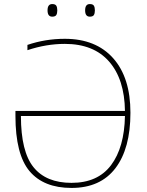

<svg xmlns="http://www.w3.org/2000/svg" viewBox="-20 -915 723 945"><path d="M115 -668V-694Q203 -724 299 -724Q452 -724 537 -628.5Q622 -533 622 -360Q622 -184 548 -87Q474 10 332 10Q195 10 125.5 -72.5Q56 -155 56 -345V-369H595Q593 -525 517 -612Q441 -699 299 -699Q208 -699 115 -668ZM595 -344H83Q83 -169 145 -92Q207 -15 332 -15Q461 -15 526.5 -102Q592 -189 595 -344ZM237 -895Q252 -895 257 -887Q262 -879 262 -864Q262 -849 257 -841Q252 -833 237 -833Q214 -833 214 -864Q214 -895 237 -895ZM422 -895Q437 -895 442 -887Q447 -879 447 -864Q447 -849 442 -841Q437 -833 422 -833Q399 -833 399 -864Q399 -895 422 -895Z"/></svg>

Font: Noto Sans UI Thin
Style: Regular
Weight: 250
Designer: Monotype Design Team
Foundry: Monotype Imaging Inc.
Version: Version 1.001